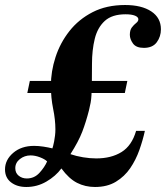

<svg xmlns="http://www.w3.org/2000/svg" viewBox="-44 -726 662 766"><path d="M61 20Q24 20 0 1.5Q-24 -17 -24 -50Q-24 -88 8.5 -116Q41 -144 92 -144Q110 -144 129.5 -141Q149 -138 165 -134Q167 -141 168 -144Q169 -147 172 -162Q174 -173 175.5 -185Q177 -197 177 -210Q177 -248 168 -292Q159 -336 159 -384Q159 -441 177.5 -498Q196 -555 233 -602Q270 -649 325.5 -677.5Q381 -706 455 -706Q521 -706 559.5 -680.5Q598 -655 598 -609Q598 -580 581.5 -557.5Q565 -535 530 -535Q499 -535 486.5 -552.5Q474 -570 474 -587Q474 -606 482 -616.5Q490 -627 499 -634Q508 -641 508 -649Q508 -658 494.5 -663.5Q481 -669 457 -669Q403 -669 374 -642.5Q345 -616 334 -571Q323 -526 323 -471Q323 -423 322.5 -394Q322 -365 321 -347Q320 -329 317.5 -316Q315 -303 311 -286Q299 -239 284 -200Q269 -161 237 -111Q260 -103 287.5 -98.5Q315 -94 340 -94Q400 -94 441 -119.5Q482 -145 499 -204H534Q526 -167 512 -127.5Q498 -88 475.5 -55Q453 -22 418.5 -1Q384 20 335 20Q296 20 263.5 3.5Q231 -13 201 -54Q178 -23 141 -1.5Q104 20 61 20ZM63 -14Q93 -14 113.5 -36.5Q134 -59 144 -82Q135 -91 115.5 -98.5Q96 -106 78 -106Q54 -106 35.5 -91.5Q17 -77 17 -55Q17 -36 30.5 -25Q44 -14 63 -14ZM65 -355 75 -403H464L454 -355Z"/></svg>

Font: Libre Bodoni SemiBold
Style: Italic
Weight: 600
Italic angle: -13°
Version: Version 2.003